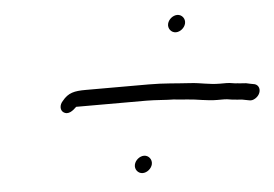

<svg xmlns="http://www.w3.org/2000/svg" viewBox="-38 -539 702 492"><g transform="rotate(-5 313.5 -293.0)"><path d="M292.4 -118.5C289.6 -106.5 298.4 -95 310.4 -95C321.7 -95 333.1 -104.3 335.7 -115.5C338.4 -127.5 329.6 -139 317.6 -139C306.3 -139 295 -129.7 292.4 -118.5ZM408.6 -470.5C405.8 -458.5 414.7 -447 426.7 -447C437.9 -447 449.3 -456.3 451.9 -467.5C454.7 -479.5 445.9 -491 433.9 -491C422.6 -491 411.2 -481.7 408.6 -470.5ZM405.7 -276C416.7 -274.7 428.2 -273.7 440 -273C466.7 -271.3 489.9 -265 517.2 -265H535.2C545 -265 553.6 -262 562.5 -262C566.3 -261.3 570.3 -261 574.3 -261C577.6 -261 582.1 -260.3 587.8 -259L598.3 -257C603.4 -255.7 608.6 -256.7 614 -260C631.8 -270.9 631.3 -292.8 615.6 -297L605 -299C597.5 -301 591.1 -302 585.7 -302C581.7 -302 577.5 -302.3 573 -303C563.4 -303 555.7 -306 544.6 -306H527.6C499.3 -306 479.1 -312.5 452.5 -314C415.7 -316.1 385.1 -320 345.9 -320H183.9C154 -320 138.4 -316.7 122.6 -297C113.2 -287.1 113.7 -274 121 -268.5C133.5 -259.1 146.5 -270.3 155.4 -279H336.4C359.3 -279 387.3 -276 405.7 -276Z"/></g></svg>

Font: HoneyBee
Style: SeLitIt
Weight: 300
Foundry: Cannot Into Space Fonts
Version: Version 0.89